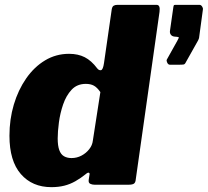

<svg xmlns="http://www.w3.org/2000/svg" viewBox="-20 -762 857 792"><path d="M370 0Q360 0 352 -4Q344 -8 346 -21L349 -40Q351 -48 346.5 -49.5Q342 -51 334 -44Q313 -27 291 -14.5Q269 -2 245 4Q221 10 192 10Q113 10 66 -44Q19 -98 19 -202Q19 -270 37 -330.5Q55 -391 88 -438.5Q121 -486 166 -513Q211 -540 265 -540Q302 -540 329.5 -526Q357 -512 381 -480Q388 -471 396.5 -472.5Q405 -474 409 -502L441 -724Q443 -735 449 -738.5Q455 -742 464 -742H626Q642 -742 638 -713L540 -22Q539 -9 532.5 -4.5Q526 0 510 0ZM394 -382Q381 -401 367.5 -408.5Q354 -416 334 -416Q298 -416 275.5 -392Q253 -368 240.5 -331.5Q228 -295 223 -257Q218 -219 218 -191Q218 -161 224.5 -143Q231 -125 244 -117.5Q257 -110 275 -110Q297 -110 316 -120Q335 -130 348 -146.5Q361 -163 363 -182ZM681 -495Q674 -495 670 -503Q666 -511 668 -516L711 -593Q716 -603 717.5 -606Q719 -609 711 -610L700 -611Q690 -612 685 -618.5Q680 -625 681 -634L695 -732Q696 -740 698 -741Q700 -742 706 -742H803Q809 -742 813.5 -735.5Q818 -729 817 -723L801 -605Q800 -602 799 -599.5Q798 -597 797 -595L747 -506Q743 -497 737.5 -496Q732 -495 718 -495H681Z"/></svg>

Font: Libre Franklin Thin Black
Style: Italic
Weight: 900
Italic angle: -8°
Version: Version 2.000